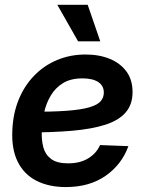

<svg xmlns="http://www.w3.org/2000/svg" viewBox="-20 -758 597 790"><path d="M251 11.7Q181.2 11.7 130.1 -14.2Q79.1 -40 53 -92.3Q26.9 -144.5 30.8 -222.7Q33.7 -291.5 57.1 -348.6Q80.6 -405.8 121.1 -447.3Q161.6 -488.8 215.3 -511.2Q269 -533.7 332 -533.7Q388.2 -533.7 431.6 -515.9Q475.1 -498 500.2 -463.9Q525.4 -429.7 525.4 -379.4Q525.4 -328.1 497.1 -295.4Q468.8 -262.7 413.6 -244.9Q358.4 -227.1 277.1 -220Q195.8 -212.9 89.4 -212.9L103.5 -297.9Q195.3 -297.9 254.6 -302.2Q314 -306.6 347.4 -316.4Q380.9 -326.2 394 -341.3Q407.2 -356.4 407.2 -377.4Q407.2 -404.8 384.5 -420.2Q361.8 -435.5 319.3 -435.5Q271.5 -435.5 239.7 -416.3Q208 -397 189 -365Q169.9 -333 161.4 -294.7Q152.8 -256.3 151.9 -218.3Q150.4 -181.6 158.4 -151.6Q166.5 -121.6 190.4 -103.8Q214.4 -85.9 260.3 -85.9Q309.6 -85.9 343.3 -106.7Q377 -127.4 391.6 -161.1L508.3 -156.7Q481 -81.1 414.6 -34.7Q348.1 11.7 251 11.7ZM301.3 -587.9 215.8 -738.3H340.8L392.6 -587.9Z"/></svg>

Font: Inter 28pt SemiBold
Style: Italic
Weight: 600
Italic angle: -9.3988°
Designer: Rasmus Andersson
Foundry: rsms
Version: Version 4.001;git-66647c0bb